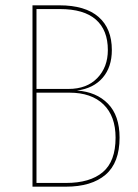

<svg xmlns="http://www.w3.org/2000/svg" viewBox="-20 -701 520 721"><path d="M429 -184Q429 -90 376.5 -45Q324 0 227 0H102V-681H203Q300 -681 350 -637.5Q400 -594 400 -513Q400 -449 365.5 -409Q331 -369 269 -361Q342 -356 385.5 -311.5Q429 -267 429 -184ZM117 -667V-367H237Q306 -367 345.5 -408Q385 -449 385 -513Q385 -588 340 -627.5Q295 -667 205 -667ZM414 -184Q414 -265 368.5 -309Q323 -353 241 -353H117V-14H228Q318 -14 366 -54.5Q414 -95 414 -184Z"/></svg>

Font: Fira Sans Compressed Hair
Style: Regular
Weight: 100
Width: 1
Designer: bBox Type GmbH & Carrois Corporate GbR & Edenspiekermann AG
Foundry: bBox Type GmbH & Carrois Corporate GbR & Edenspiekermann AG
Version: Version 4.301